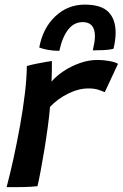

<svg xmlns="http://www.w3.org/2000/svg" viewBox="-20 -790 519 812"><path d="M198 -445Q218.5 -469 250 -489.8Q281.5 -510.5 318.5 -523.5Q355.5 -536.5 392.5 -536.5Q417.5 -536.5 443 -531.8Q468.5 -527 479 -520L423 -400Q412.5 -405 395.8 -410.5Q379 -416 353.5 -416Q312 -416 267.5 -393.8Q223 -371.5 191.5 -338Q189 -304.5 182.5 -256.2Q176 -208 167.8 -157.5Q159.5 -107 151.5 -65Q143.5 -23 138.5 -2.5Q111.5 0.5 75.2 1.2Q39 2 8 1.5Q23 -55.5 37.8 -123Q52.5 -190.5 65 -260Q77.5 -329.5 85.2 -394.2Q93 -459 93.5 -511Q111.5 -516 134 -520.5Q156.5 -525 175 -528.2Q193.5 -531.5 199.5 -532Q199.5 -514 199.2 -487Q199 -460 198 -445ZM146 -589Q161 -671 213.8 -720.8Q266.5 -770.5 338.5 -770.5Q407.5 -770.5 438.2 -739.8Q469 -709 469 -651.5Q469 -635.5 466.5 -617.8Q464 -600 460 -584Q443 -579 416.8 -578Q390.5 -577 372.5 -577Q376 -592.5 378.8 -608.2Q381.5 -624 381.5 -636.5Q381.5 -696.5 330 -696.5Q292.5 -696.5 267.8 -664.2Q243 -632 231 -575Q204 -575 181 -579.5Q158 -584 146 -589Z"/></svg>

Font: Grandstander Medium
Style: Italic
Weight: 500
Italic angle: -15°
Designer: Tyler Finck
Foundry: Etcetera Type Co
Version: Version 1.200; ttfautohint (v1.8.3)